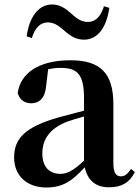

<svg xmlns="http://www.w3.org/2000/svg" viewBox="-20 -821 625 857"><path d="M99 -659 122 -651C136 -696 159 -721 194 -721C226 -721 249 -700 273 -679C295 -661 318 -644 355 -644C415 -644 455 -696 468 -786L444 -793C430 -748 407 -723 372 -723C340 -723 317 -743 293 -765C272 -783 247 -801 213 -801C152 -801 111 -746 99 -659ZM466 15C522 15 558 -5 582 -53L565 -67C547 -41 535 -34 520 -34C498 -34 486 -48 486 -95V-356C486 -494 428 -552 295 -552C154 -552 72 -496 59 -406C67 -376 89 -360 120 -360C154 -360 182 -382 186 -439L195 -512C215 -516 232 -518 250 -518C327 -518 355 -488 355 -381V-327L245 -298C93 -255 43 -204 43 -118C43 -34 103 16 187 16C263 16 304 -16 358 -74C371 -18 405 15 466 15ZM355 -104C306 -57 277 -45 250 -45C201 -45 169 -75 169 -136C169 -203 206 -248 277 -277C297 -284 325 -293 355 -301Z"/></svg>

Font: Noto Serif CJK KR
Style: Bold
Weight: 700
Designer: Ryoko NISHIZUKA 西塚涼子 (kana & ideographs); Frank Grießhammer (Latin, Greek & Cyrillic); Wenlong ZHANG 张文龙 (bopomofo); San
Foundry: Adobe
Version: Version 2.001;hotconv 1.1.0;makeotfexe 2.6.0